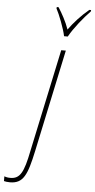

<svg xmlns="http://www.w3.org/2000/svg" viewBox="-198 -803 534 1081"><g transform="rotate(5 69.5 -263.0)"><path d="M133 -606H154C182 -657 234 -720 271 -758L272 -766H262C217 -729 177 -684 149 -645C134 -689 108 -735 88 -766H78L77 -758C94 -727 125 -647 133 -606ZM-99 240C-23 240 -2 188 27 53L150 -526H124L1 52C-24 179 -45 215 -99 215C-114 215 -123 213 -133 209V236C-126 238 -114 240 -99 240Z"/></g></svg>

Font: Noto Sans ExtraCondensed Thin
Style: Italic
Weight: 100
Width: 2
Italic angle: -12°
Designer: Monotype Design Team
Foundry: Monotype Imaging Inc.
Version: Version 2.013